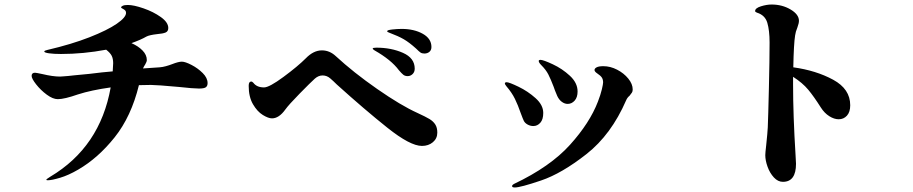

<svg xmlns="http://www.w3.org/2000/svg" viewBox="-20 -788 4040 850"><path d="M899 -420Q899 -407 891 -401.5Q883 -396 861 -396Q836 -396 773 -403Q674 -412 648 -412Q613 -412 595 -411Q561 -272 487.5 -180Q414 -88 326 -37Q283 -12 246 -1Q209 10 192 10Q185 10 185 8Q185 5 203 -6Q423 -137 470 -401Q384 -389 325 -370Q265 -349 236 -349Q214 -349 187 -369Q160 -389 140 -414.5Q120 -440 120 -452Q120 -466 135 -466Q140 -466 168 -460Q214 -449 246 -449L261 -450Q279 -451 308.5 -454.5Q338 -458 376 -461Q405 -465 431 -467.5Q457 -470 479 -472L481 -508Q481 -528 474.5 -541Q468 -554 450 -568Q349 -549 250 -549Q218 -549 197 -552Q176 -555 176 -560Q176 -564 190 -567Q297 -592 376 -623Q455 -654 496.5 -682.5Q538 -711 538 -731Q538 -738 534 -742Q530 -746 523 -749.5Q516 -753 516 -755Q516 -759 523.5 -762.5Q531 -766 546 -766Q572 -766 615.5 -751Q659 -736 692 -712.5Q725 -689 725 -664Q725 -649 713 -644Q701 -639 676 -637Q641 -633 628 -626Q604 -612 562 -597Q592 -584 611 -564.5Q630 -545 630 -522Q630 -515 623 -503Q617 -494 613 -485L687 -490Q700 -491 714.5 -495Q729 -499 742 -504Q770 -515 785 -515Q800 -515 828 -500.5Q856 -486 877.5 -464.5Q899 -443 899 -420Z M1822 -573Q1792 -600 1768 -614Q1744 -628 1704 -643Q1694 -646 1694 -650Q1694 -655 1716.5 -657.5Q1739 -660 1758 -660Q1813 -660 1851.5 -638.5Q1890 -617 1890 -580Q1890 -566 1881 -558.5Q1872 -551 1859 -551Q1848 -551 1841.5 -555.5Q1835 -560 1822 -573ZM1638 -565Q1630 -570 1630 -573Q1630 -577 1646 -577Q1712 -577 1764 -554Q1816 -531 1816 -484Q1816 -469 1806.5 -460Q1797 -451 1785 -451Q1773 -451 1765.5 -457Q1758 -463 1746 -477Q1712 -523 1638 -565ZM1471 -414Q1456 -429 1442 -441Q1427 -454 1408 -454Q1390 -454 1374 -440Q1355 -423 1306.5 -373.5Q1258 -324 1243 -303Q1215 -264 1184 -264Q1168 -264 1143.5 -279Q1119 -294 1100 -326.5Q1081 -359 1081 -408Q1081 -427 1092 -427Q1097 -427 1102 -421Q1117 -401 1149 -401Q1172 -401 1235 -447.5Q1298 -494 1334 -530Q1368 -565 1405 -565Q1439 -565 1466 -540Q1545 -467 1650 -394Q1755 -321 1828 -288Q1865 -271 1881.5 -261Q1898 -251 1907 -237Q1916 -223 1916 -201Q1916 -175 1896.5 -158.5Q1877 -142 1848 -142Q1796 -142 1695 -222.5Q1594 -303 1471 -414Z M2431 -404Q2418 -438 2407.5 -458.5Q2397 -479 2376 -500Q2365 -511 2365 -518Q2365 -523 2373 -523Q2385 -523 2427 -503.5Q2469 -484 2503 -452.5Q2537 -421 2537 -383Q2537 -357 2524 -342.5Q2511 -328 2493 -328Q2480 -328 2467.5 -337Q2455 -346 2447 -363Q2435 -391 2431 -404ZM2247 36Q2247 31 2256 26Q2416 -50 2503.5 -147Q2591 -244 2627 -338Q2639 -369 2644.5 -392.5Q2650 -416 2650 -423Q2650 -436 2644.5 -444.5Q2639 -453 2624 -463Q2612 -471 2612 -478Q2612 -485 2621.5 -490Q2631 -495 2651 -495Q2682 -495 2712 -479.5Q2742 -464 2761.5 -440Q2781 -416 2781 -392Q2781 -383 2777.5 -378Q2774 -373 2767 -364Q2757 -356 2752 -344Q2686 -192 2576.5 -106Q2467 -20 2375.5 11Q2284 42 2259 42Q2247 42 2247 36ZM2285 -288Q2273 -323 2259.5 -350.5Q2246 -378 2222 -406Q2215 -415 2215 -418Q2215 -424 2223 -424Q2234 -424 2275.5 -404Q2317 -384 2351 -353.5Q2385 -323 2385 -288Q2385 -259 2372 -244.5Q2359 -230 2341 -230Q2328 -230 2316 -236.5Q2304 -243 2299 -253Q2295 -261 2285 -288Z M3744 -322Q3744 -292 3729.5 -276Q3715 -260 3693 -260Q3673 -260 3651.5 -273.5Q3630 -287 3614 -312Q3583 -361 3558 -391Q3533 -421 3491 -448V-414Q3491 -277 3502 -101L3504 -63Q3504 17 3446 17Q3424 17 3406 -2.5Q3388 -22 3378 -50Q3368 -78 3368 -101Q3368 -111 3372 -145Q3378 -202 3379 -224Q3381 -271 3384 -398Q3387 -525 3387 -600Q3387 -653 3377 -687Q3367 -721 3331 -732Q3323 -735 3323 -739Q3323 -752 3348.5 -760Q3374 -768 3396 -768Q3443 -768 3480 -746Q3517 -724 3517 -696Q3517 -685 3510 -666Q3502 -647 3500 -631Q3494 -594 3492 -490Q3593 -476 3668.5 -435Q3744 -394 3744 -322Z"/></svg>

Font: Shippori Antique
Style: Regular
Weight: 400
Designer: FONTDASU
Foundry: FONTDASU / Google Inc. / but / Adobe
Version: Version 2.001